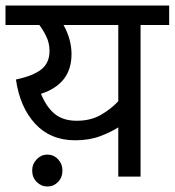

<svg xmlns="http://www.w3.org/2000/svg" viewBox="-20 -642 635 698"><path d="M595 -622V-551H491V0H410V-179Q382 -161 343 -146.5Q304 -132 253 -132Q163 -132 107.5 -192.5Q52 -253 38 -353Q100 -366 130 -389.5Q160 -413 160 -457Q160 -485 148.5 -509Q137 -533 123 -551H0V-622ZM129 -301Q149 -252 179.5 -227.5Q210 -203 259 -203Q309 -203 346 -224Q383 -245 410 -274V-551H211Q240 -499 240 -445Q240 -337 129 -301ZM97 -22Q97 -46 113.5 -63Q130 -80 152 -80Q175 -80 191 -63Q207 -46 207 -22Q207 3 191 19.5Q175 36 152 36Q130 36 113.5 19.5Q97 3 97 -22Z"/></svg>

Font: Noto Sans Living
Style: Regular
Weight: 400
Designer: Monotype Design Team
Foundry: Monotype Imaging Inc.
Version: Version 2.013; ttfautohint (v1.8.4.7-5d5b)